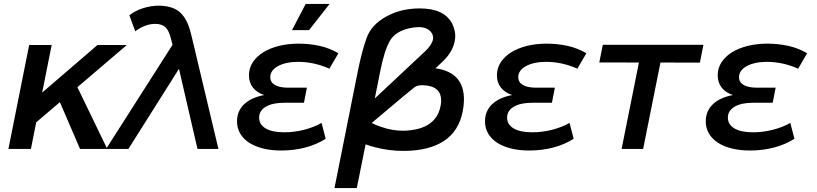

<svg xmlns="http://www.w3.org/2000/svg" viewBox="-20 -761 4172 981"><path d="M244 -531 195.5 -288 478 -531H628L375.5 -315.5L528 0H389L286 -239L165 -136L138 0H23L129 -531Z M861.5 -532 854 -561Q844 -604 825.5 -621.5Q807 -639 773 -639Q747 -639 720.5 -629Q694 -619 671 -601L641 -683Q672 -707 712 -719.5Q752 -732 791 -732Q834 -732 867 -718.5Q900 -705 922.5 -671.5Q945 -638 958 -580L1096 0H989L894.5 -409.5L636 0H522Z M1418 8Q1365.5 8 1323.5 -2.5Q1281.5 -13 1252 -32.5Q1222.5 -52 1206.8 -79.5Q1191 -107 1191 -141Q1191 -193 1226.8 -227.8Q1262.5 -262.5 1330 -275.5Q1292.5 -287.5 1272.2 -313.5Q1252 -339.5 1252 -376Q1252 -413 1271.5 -442.8Q1291 -472.5 1325 -493.8Q1359 -515 1405.5 -526.5Q1452 -538 1506 -538Q1559.5 -538 1611 -527Q1662.5 -516 1709 -489L1663 -410Q1625.5 -427 1585 -436Q1544.5 -445 1503 -445Q1471 -445 1445 -439.2Q1419 -433.5 1400.2 -423.2Q1381.5 -413 1371.2 -398.8Q1361 -384.5 1361 -367Q1361 -340.5 1384.8 -326.8Q1408.5 -313 1453 -313H1548L1533 -236H1433Q1372.5 -236 1338.2 -215.8Q1304 -195.5 1304 -160Q1304 -124.5 1337.5 -104.8Q1371 -85 1433 -85Q1457.5 -85 1483 -88.2Q1508.5 -91.5 1533.2 -97.8Q1558 -104 1581 -113Q1604 -122 1623 -133L1644 -52Q1598 -22.5 1539.8 -7.2Q1481.5 8 1418 8ZM1472 -607 1542 -741H1664L1559 -607Z M2078.5 9Q2059.5 10 2041 10Q1966 10 1894.5 -9Q1870 -15.5 1848 -23.5L1803 200H1689L1809 -401Q1829 -499 1853 -566.5Q1877 -634 1952.5 -676Q2028 -718 2124.5 -718Q2250 -718 2290 -640.5Q2298 -625.5 2303 -604.2Q2308 -583 2304.5 -557.5Q2301 -532 2286.2 -503.2Q2271.5 -474.5 2239 -444L2205 -412Q2350.5 -392 2350.5 -253Q2350.5 -236 2348 -216.5Q2335 -109 2265 -53Q2198 1 2078.5 9ZM2098 -315.5Q2082.5 -304.5 1879 -132.5Q1905 -120 1929.5 -112Q1985 -93 2039 -93Q2060 -93 2081 -96Q2159 -106 2197.5 -149Q2224 -178 2231.5 -222Q2234 -235.5 2234 -247Q2234 -321 2144.5 -325.5Q2141 -325.5 2137.5 -325.5Q2112 -325.5 2098 -315.5ZM2149 -496Q2168 -513.5 2177.8 -528Q2187.5 -542.5 2191 -554.2Q2194.5 -566 2192.5 -575.5Q2190.5 -585 2185.5 -592.5Q2166 -622.5 2119 -622.5Q2099 -622.5 2074 -617Q1999 -601 1971 -550.5Q1943 -500 1923 -398L1895 -258Z M2685 8Q2632.5 8 2590.5 -2.5Q2548.5 -13 2519 -32.5Q2489.5 -52 2473.8 -79.5Q2458 -107 2458 -141Q2458 -193 2493.8 -227.8Q2529.5 -262.5 2597 -275.5Q2559.5 -287.5 2539.2 -313.5Q2519 -339.5 2519 -376Q2519 -413 2538.5 -442.8Q2558 -472.5 2592 -493.8Q2626 -515 2672.5 -526.5Q2719 -538 2773 -538Q2826.5 -538 2878 -527Q2929.5 -516 2976 -489L2930 -410Q2892.5 -427 2852 -436Q2811.5 -445 2770 -445Q2738 -445 2712 -439.2Q2686 -433.5 2667.2 -423.2Q2648.5 -413 2638.2 -398.8Q2628 -384.5 2628 -367Q2628 -340.5 2651.8 -326.8Q2675.5 -313 2720 -313H2815L2800 -236H2700Q2639.5 -236 2605.2 -215.8Q2571 -195.5 2571 -160Q2571 -124.5 2604.5 -104.8Q2638 -85 2700 -85Q2724.5 -85 2750 -88.2Q2775.5 -91.5 2800.2 -97.8Q2825 -104 2848 -113Q2871 -122 2890 -133L2911 -52Q2865 -22.5 2806.8 -7.2Q2748.5 8 2685 8Z M3060 -532H3574L3556 -441L3354.5 -441.5L3266 0H3156L3244.5 -441.5L3042 -442Z M3813 8Q3760.5 8 3718.5 -2.5Q3676.5 -13 3647 -32.5Q3617.5 -52 3601.8 -79.5Q3586 -107 3586 -141Q3586 -193 3621.8 -227.8Q3657.5 -262.5 3725 -275.5Q3687.5 -287.5 3667.2 -313.5Q3647 -339.5 3647 -376Q3647 -413 3666.5 -442.8Q3686 -472.5 3720 -493.8Q3754 -515 3800.5 -526.5Q3847 -538 3901 -538Q3954.5 -538 4006 -527Q4057.5 -516 4104 -489L4058 -410Q4020.5 -427 3980 -436Q3939.5 -445 3898 -445Q3866 -445 3840 -439.2Q3814 -433.5 3795.2 -423.2Q3776.5 -413 3766.2 -398.8Q3756 -384.5 3756 -367Q3756 -340.5 3779.8 -326.8Q3803.5 -313 3848 -313H3943L3928 -236H3828Q3767.5 -236 3733.2 -215.8Q3699 -195.5 3699 -160Q3699 -124.5 3732.5 -104.8Q3766 -85 3828 -85Q3852.5 -85 3878 -88.2Q3903.5 -91.5 3928.2 -97.8Q3953 -104 3976 -113Q3999 -122 4018 -133L4039 -52Q3993 -22.5 3934.8 -7.2Q3876.5 8 3813 8Z"/></svg>

Font: Argentum Sans
Style: Italic
Weight: 400
Italic angle: -11.3099°
Designer: Julieta Ulanovsky, Owen Earl, Rasmus Andersson, Cristiano Sobral
Foundry: The Argentum Sans Project Authors
Version: Version 3.131; ttfautohint (v1.8.4.7-5d5b-dirty)